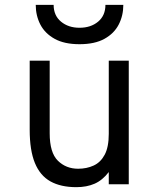

<svg xmlns="http://www.w3.org/2000/svg" viewBox="-20 -762 656 794"><path d="M295.8 12Q231.4 12 188.5 -11.9Q145.6 -35.9 124.2 -88.2Q102.8 -140.5 102.8 -225.5V-511H185.5V-210.8Q185.5 -130.8 219.2 -97.5Q253 -64.2 303.2 -64.2Q338.5 -64.2 367.2 -77.4Q396 -90.5 412.9 -122.1Q429.8 -153.6 429.8 -208.8V-511H512.5V0H429.8V-50.5Q403.9 -16.6 371.2 -2.3Q338.5 12 295.8 12ZM308.8 -579.2Q246 -579.2 206.1 -601.4Q166.1 -623.5 146.9 -660.4Q127.8 -697.4 127.8 -742H201.8Q201.8 -697.8 232.3 -672.5Q262.9 -647.2 308.8 -647.2Q355.5 -647.2 385.8 -672.5Q416 -697.8 416 -742H490Q490 -697.4 470.9 -660.4Q451.9 -623.5 411.9 -601.4Q371.9 -579.2 308.8 -579.2Z"/></svg>

Font: Overpass Mono Light
Style: Regular
Weight: 300
Monospace: yes
Designer: Delve Withrington, Dave Bailey
Foundry: Delve Fonts LLC
Version: Version 4.000